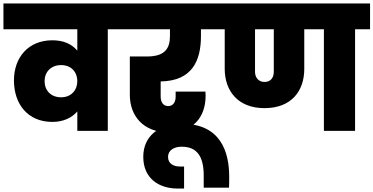

<svg xmlns="http://www.w3.org/2000/svg" viewBox="-34 -760 2169 1115"><path d="M321 -195C262 -195 225 -234 225 -289C225 -342 262 -382 321 -382C381 -382 415 -340 415 -289C415 -238 381 -195 321 -195ZM678 -590V-740H-14V-590H415V-466C381 -506 333 -526 270 -526C129 -526 47 -425 47 -293C47 -157 126 -52 270 -52C331 -52 382 -74 415 -113V0H592V-590Z M650 -590H953V-551C953 -480 925 -432 820 -432H720V-209C720 -87 798 9 947 9C1083 9 1160 -75 1160 -204C1160 -208 1160 -217 1159 -228H986V-198C986 -167 971 -144 943 -144C912 -144 899 -169 899 -200V-287C1083 -290 1133 -409 1133 -551V-590H1207V-740H650Z M1035 335V207H1010C975 207 942 191 942 152C942 109 981 92 1021 92C1113 92 1149 152 1149 260V330H1296C1297 310 1297 289 1297 266C1297 119 1245 -41 1024 -41C893 -41 798 27 798 151C798 277 890 335 998 335Z M1502 -284C1469 -284 1447 -308 1447 -343V-590H1556V-343C1556 -308 1537 -284 1502 -284ZM1179 -590H1271V-360C1271 -235 1345 -132 1502 -132C1657 -132 1733 -230 1733 -360V-590H1847V0H2028V-590H2115V-740H1179Z"/></svg>

Font: SVN-Poppins ExtraBold
Style: Regular
Weight: 800
Designer: Ninad Kale (Devanagari), Jonny Pinhorn (Latin)
Foundry: Indian Type Foundry
Version: Version 3.002 2017; ttfautohint (v1.8.3)